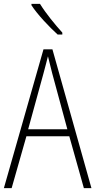

<svg xmlns="http://www.w3.org/2000/svg" viewBox="-20 -969 491 989"><path d="M186 -949H142V-942C173 -894 234 -830 277 -791H301V-801C263 -843 217 -899 186 -949ZM412 0H451L250 -715H204L0 0H40L116 -267H337ZM249 -591 327 -303H125L204 -591C212 -623 220 -649 227 -679C234 -649 242 -621 249 -591Z"/></svg>

Font: Noto Sans Myanmar Condensed ExtraLight
Style: Regular
Weight: 200
Width: 3
Designer: Monotype Design Team
Foundry: Monotype Imaging Inc.
Version: Version 2.107